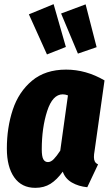

<svg xmlns="http://www.w3.org/2000/svg" viewBox="-20 -886 523 924"><path d="M483 -499 435 -159Q432 -143 432 -130Q432 -117 436.5 -108.5Q441 -100 452 -95L400 15Q358 11 326 -7.5Q294 -26 282 -60Q254 -21 223 -1.5Q192 18 150 18Q84 18 48.5 -32.5Q13 -83 13 -171Q13 -272 41.5 -358Q70 -444 134 -497.5Q198 -551 298 -551Q394 -551 483 -499ZM181 -167Q181 -133 188.5 -119.5Q196 -106 211 -106Q225 -106 239 -120.5Q253 -135 270 -161L307 -427Q294 -432 282 -432Q233 -432 207 -351.5Q181 -271 181 -167ZM238 -866 297 -660 206 -624 119 -817ZM392 -865 445 -659 355 -628 274 -821Z"/></svg>

Font: Fira Sans Extra Condensed ExtraBold
Style: Italic
Weight: 800
Width: 3
Italic angle: -8°
Designer: Carrois Corporate & Edenspiekermann AG
Foundry: Carrois Corporate GbR & Edenspiekermann AG
Version: Version 4.203